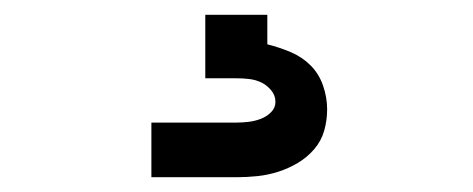

<svg xmlns="http://www.w3.org/2000/svg" viewBox="-20 -20 640 260"><path d="M185 220V146H300Q308 146 316.5 145Q325 144 333 141Q341 138 347 132Q353 126 353 118Q353 109 347 102Q341 95 333.5 91.5Q326 88 317.5 87Q309 86 300 86H258V0H342V40Q358 44 373.5 50.5Q389 57 400.5 68.5Q412 80 417.5 96Q423 112 423 128Q423 143 419 157Q415 171 405.5 182Q396 193 383.5 200.5Q371 208 357 212.5Q343 217 328.5 218.5Q314 220 300 220Z"/></svg>

Font: Iosevka HT Medium Extended
Style: Regular
Weight: 500
Width: 7
Monospace: yes
Designer: Belleve Invis
Foundry: Belleve Invis
Version: Version 32.3.0; ttfautohint (v1.8.4)